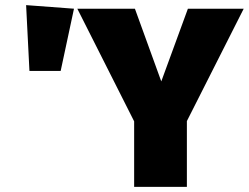

<svg xmlns="http://www.w3.org/2000/svg" viewBox="-20 -730 972 750"><path d="M710 -257V0H504V-256L282 -696H507L610 -412L714 -696H932ZM269 -696 217 -453H95L82 -710Z"/></svg>

Font: FiraGO Heavy
Style: Regular
Weight: 900
Designer: bBox Type
Foundry: bBox Type GmbH
Version: Version 1.001